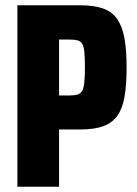

<svg xmlns="http://www.w3.org/2000/svg" viewBox="-20 -708 519 728"><path d="M46 0V-688H285Q337 -688 371.5 -675.5Q406 -663 425 -635Q444 -607 452 -562.5Q460 -518 460 -452Q460 -388 452.5 -343Q445 -298 425.5 -270Q406 -242 371.5 -229.5Q337 -217 284 -217H204V0ZM204 -346H243Q261 -346 272.5 -349Q284 -352 290.5 -362Q297 -372 299.5 -394Q302 -416 302 -452Q302 -488 300 -509.5Q298 -531 292 -541.5Q286 -552 274 -555Q262 -558 243 -558H204Z"/></svg>

Font: Saira Condensed ExtraBold
Style: Regular
Weight: 800
Width: 3
Designer: Hector Gatti with collaboration of the Omnibus-Type team
Foundry: Omnibus-Type
Version: Version 1.101